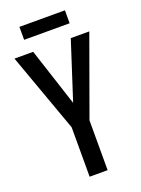

<svg xmlns="http://www.w3.org/2000/svg" viewBox="-160 -932 737 1003"><g transform="rotate(-20 208.0 -430.5)"><path d="M209 -392 313 -714H416L258 -277V0H158V-275L0 -714H104ZM334 -861V-789H81V-861Z"/></g></svg>

Font: Noto Sans ExtraCondensed Medium
Style: Regular
Weight: 500
Width: 2
Designer: Monotype Design Team
Foundry: Monotype Imaging Inc.
Version: Version 2.013; ttfautohint (v1.8.4.7-5d5b)